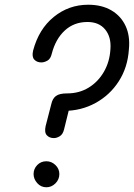

<svg xmlns="http://www.w3.org/2000/svg" viewBox="-20 -792 566 812"><path d="M176 0Q153 0 137.5 -17.5Q122 -35 122 -56Q122 -78 137.5 -94Q153 -110 176 -110Q198 -110 214.5 -94Q231 -78 231 -56Q231 -33 214.5 -16.5Q198 0 176 0ZM208 -208Q189 -208 178 -220Q167 -232 173 -259L197 -352Q202 -375 216.5 -386Q231 -397 264 -397Q315 -397 355 -421.5Q395 -446 419.5 -488.5Q444 -531 447 -584Q451 -635 425 -667Q399 -699 350 -699Q293 -699 254 -663Q215 -627 199 -565Q194 -543 180.5 -535.5Q167 -528 155 -528Q136 -528 125 -540Q114 -552 120 -578Q144 -669 207.5 -720.5Q271 -772 353 -772Q410 -772 450.5 -748.5Q491 -725 511 -682.5Q531 -640 525 -582Q520 -507 482.5 -448.5Q445 -390 384 -356.5Q323 -323 249 -323L276 -346L251 -245Q246 -224 233 -216Q220 -208 208 -208Z"/></svg>

Font: Edu TAS Beginner Medium
Style: Regular
Weight: 500
Version: Version 1.003